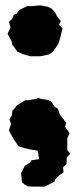

<svg xmlns="http://www.w3.org/2000/svg" viewBox="-20 -538 289 713"><path d="M49 5 30 -22 13 -54 21 -77 15 -96 24 -108 26 -127 33 -134 43 -147 74 -166H85L115 -171L123 -175L131 -171L157 -167L169 -162L183 -142L195 -134L202 -113L212 -100L226 -82L221 -67L229 -58L238 -43L230 -25V19L241 33L228 47L227 71L214 84L216 102L199 114L185 128L183 136L146 155H104L83 154L74 149L62 140L60 121L58 106L66 90L72 78L91 66L98 57L125 53L122 32L119 21L99 18L70 12ZM93 -329 64 -337 45 -346 25 -373 24 -383 8 -413 19 -435 13 -457 25 -468 31 -483 41 -487 52 -501 82 -516 95 -515 130 -518 157 -513 173 -505 185 -491 191 -479 206 -459 199 -446 212 -433 205 -402 197 -376 186 -359 175 -345 163 -336 130 -329Z"/></svg>

Font: Winky Rough ExtraBold
Style: Regular
Weight: 800
Designer: Simon Atzbach
Foundry: typofactur
Version: Version 1.206; ttfautohint (v1.8.4.7-5d5b)